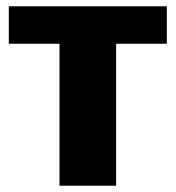

<svg xmlns="http://www.w3.org/2000/svg" viewBox="-20 -590 558 610"><path d="M349 -451H510V-570H8V-451H169V0H349Z"/></svg>

Font: FilmFarsi Display
Style: Regular
Weight: 400
Designer: Borna Izadpanah
Foundry: Borna Izadpanah
Version: Version 1.000;PS 001.000;hotconv 1.0.88;makeotf.lib2.5.64775